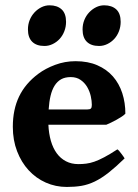

<svg xmlns="http://www.w3.org/2000/svg" viewBox="-20 -704 531 738"><path d="M252 -407.7Q230 -407.7 214.8 -399.2Q199.7 -390.6 189.7 -374.5Q179.7 -358.4 174.3 -335.4Q168.9 -312.5 167 -283.2H314.5Q325.7 -283.2 329.3 -286.9Q333 -290.5 333 -300.8Q333 -315.9 328.9 -334.5Q324.7 -353 315.2 -369.4Q305.7 -385.7 290 -396.7Q274.4 -407.7 252 -407.7ZM461.9 -267.1Q457.5 -262.2 448.5 -256.1Q439.5 -250 428.7 -244.1Q418 -238.3 407.2 -232.9Q396.5 -227.5 388.7 -224.6H166Q167.5 -190.9 175.5 -162.8Q183.6 -134.8 198 -115Q212.4 -95.2 233.4 -84.2Q254.4 -73.2 281.2 -73.2Q296.4 -73.2 311 -75Q325.7 -76.7 342.5 -82.5Q359.4 -88.4 380.6 -99.6Q401.9 -110.8 431.2 -129.9Q434.1 -128.4 438.5 -123.3Q442.9 -118.2 447 -112.5Q451.2 -106.9 454.6 -102.1Q458 -97.2 459 -95.2Q424.3 -61.5 397 -40Q369.6 -18.6 344.2 -6.3Q318.8 5.9 293.2 10.3Q267.6 14.6 236.8 14.6Q193.8 14.6 156 -2.2Q118.2 -19 90.1 -49.6Q62 -80.1 45.7 -122.6Q29.3 -165 29.3 -216.8Q29.3 -283.2 53.5 -333.3Q77.6 -383.3 127.4 -420.4Q154.8 -440.9 192.1 -454.8Q229.5 -468.8 270.5 -468.8Q318.4 -468.8 354.2 -453.1Q390.1 -437.5 414.1 -410.2Q438 -382.8 450 -345.9Q461.9 -309.1 461.9 -267.1ZM443.8 -620.1Q443.8 -601.1 437.3 -584Q430.7 -566.9 419.2 -554.4Q407.7 -542 392.6 -534.7Q377.4 -527.3 360.8 -527.3Q330.1 -527.3 313.7 -543.5Q297.4 -559.6 297.4 -590.8Q297.4 -610.4 304.2 -627.2Q311 -644 322.8 -656.5Q334.5 -668.9 349.4 -676.3Q364.3 -683.6 380.4 -683.6Q409.7 -683.6 426.8 -668Q443.8 -652.3 443.8 -620.1ZM233.9 -620.1Q233.9 -601.1 227.3 -584Q220.7 -566.9 209.2 -554.4Q197.8 -542 182.6 -534.7Q167.5 -527.3 150.9 -527.3Q120.1 -527.3 103.8 -543.5Q87.4 -559.6 87.4 -590.8Q87.4 -610.4 94.2 -627.2Q101.1 -644 112.8 -656.5Q124.5 -668.9 139.4 -676.3Q154.3 -683.6 170.4 -683.6Q199.7 -683.6 216.8 -668Q233.9 -652.3 233.9 -620.1Z"/></svg>

Font: Gentium Book Basic
Style: Bold
Weight: 700
Designer: J. Victor Gaultney and Annie Olsen
Foundry: SIL International
Version: Version 1.102; 2013; Maintenance release